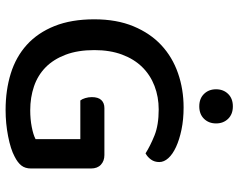

<svg xmlns="http://www.w3.org/2000/svg" viewBox="-103 -735 852 686"><g transform="rotate(90 323.0 -392.0)"><path d="M582 -77Q582 -56 571.5 -42.5Q561 -29 539 -18Q513 -4 467 5Q421 14 373 14Q302 14 242.5 -4.5Q183 -23 140 -62Q97 -101 73 -161Q49 -221 49 -303Q49 -383 74 -443Q99 -503 141.5 -542.5Q184 -582 241.5 -602Q299 -622 364 -622Q407 -622 443 -614.5Q479 -607 505 -595Q531 -583 545 -567.5Q559 -552 559 -535Q559 -518 550 -505.5Q541 -493 528 -486Q501 -503 464 -518Q427 -533 371 -533Q326 -533 287 -518Q248 -503 219.5 -474Q191 -445 175 -402Q159 -359 159 -303Q159 -244 175.5 -200.5Q192 -157 220.5 -129Q249 -101 288.5 -87.5Q328 -74 374 -74Q406 -74 434 -79.5Q462 -85 477 -93V-253H339Q334 -259 330.5 -270.5Q327 -282 327 -294Q327 -317 337.5 -328Q348 -339 366 -339H534Q555 -339 568.5 -326.5Q582 -314 582 -291ZM421 -738Q421 -712 404.5 -695Q388 -678 360 -678Q332 -678 315.5 -695Q299 -712 299 -738Q299 -764 315.5 -781Q332 -798 360 -798Q388 -798 404.5 -781Q421 -764 421 -738Z"/></g></svg>

Font: Baloo Paaji 2 Medium
Style: Regular
Weight: 500
Designer: Shuchita Grover, Noopur Datye and Ek Type
Foundry: Ek Type
Version: Version 1.640;hotconv 1.0.111;makeotfexe 2.5.65597; ttfautoh